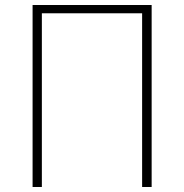

<svg xmlns="http://www.w3.org/2000/svg" viewBox="-20 -746 734 766"><path d="M110 0H147V-693H547V0H585V-726H110Z"/></svg>

Font: Noto Sans JP Thin
Style: Regular
Weight: 100
Designer: Ryoko NISHIZUKA 西塚涼子 (kana, bopomofo & ideographs); Paul D. Hunt (Latin, Greek & Cyrillic); Sandoll Communications 산돌커뮤니
Foundry: Adobe
Version: Version 2.004;hotconv 1.0.118;makeotfexe 2.5.65603